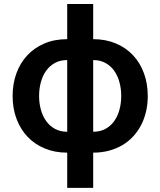

<svg xmlns="http://www.w3.org/2000/svg" viewBox="-20 -747 796 953"><path d="M42.6 -270.6Q42.6 -331 61.3 -382.5Q79.9 -433.9 114.9 -471.8Q149.9 -509.6 200.1 -531.1Q250.4 -552.6 313.6 -552.6V-727.3H442.5V-552.6Q503.9 -552.6 554 -531.8Q604 -511 639.6 -473.5Q675.1 -436.1 694.2 -384.2Q713.4 -332.4 713.4 -270.6Q713.4 -230.5 705.1 -194.1Q696.7 -157.7 680.6 -126.4Q664.4 -95.2 641 -69.8Q617.5 -44.4 587.5 -26.6Q557.5 -8.9 521 0.9Q484.4 10.7 442.5 10.7V185.4H313.6V10.7Q252.1 10.7 202.1 -10.1Q152 -30.9 116.7 -68.2Q81.3 -105.5 62 -157.1Q42.6 -208.8 42.6 -270.6ZM174 -270.6Q174 -234.4 183.1 -202.1Q192.1 -169.7 209.7 -145.4Q227.3 -121.1 253.4 -107.1Q279.5 -93 313.6 -93V-448.9Q279.1 -448.9 253 -434.7Q226.9 -420.5 209.3 -396.1Q191.8 -371.8 182.9 -339.3Q174 -306.8 174 -270.6ZM442.5 -448.9V-93Q476.9 -93 503 -107.1Q529.1 -121.1 546.5 -145.4Q563.9 -169.7 572.8 -202.1Q581.7 -234.4 581.7 -270.6Q581.7 -306.8 572.8 -339.3Q563.9 -371.8 546.5 -396.1Q529.1 -420.5 503 -434.7Q476.9 -448.9 442.5 -448.9Z"/></svg>

Font: Inter P Semi Bold
Style: Regular
Weight: 600
Designer: Rasmus Andersson
Foundry: rsms
Version: Version 3.018;git-588b23468